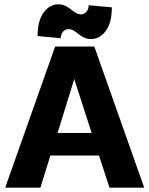

<svg xmlns="http://www.w3.org/2000/svg" viewBox="-20 -864 688 884"><path d="M3.9 0 233.9 -649.9H414.1L644 0H483.9L436 -147.9H211.9L166 0ZM152.8 -698.2 153.8 -717.8Q156.7 -775.4 183.6 -809.8Q210.4 -844.2 250 -844.2Q266.1 -844.2 281.2 -836.9Q296.4 -829.6 306.2 -821Q315.9 -812.5 328.4 -805.2Q340.8 -797.9 352.1 -797.9Q367.7 -797.9 377.9 -809.8Q388.2 -821.8 388.2 -839.8L495.1 -830.1L494.1 -810.1Q491.2 -752.4 464.4 -718.3Q437.5 -684.1 397.9 -684.1Q381.8 -684.1 366.7 -691.2Q351.6 -698.2 341.8 -707Q332 -715.8 319.6 -722.9Q307.1 -730 295.9 -730Q280.3 -730 270 -718Q259.8 -706.1 259.8 -688ZM245.1 -252H401.9L321.8 -500Z"/></svg>

Font: Apfel Grotezk
Style: Bold
Weight: 700
Designer: Luigi Gorlero
Foundry: Collletttivo
Version: Version 2.000;FEAKit 1.0